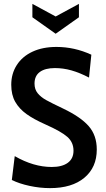

<svg xmlns="http://www.w3.org/2000/svg" viewBox="-20 -956 544 990"><path d="M41 -28 56 -151Q153 -95 247 -95Q300 -95 329.5 -116.5Q359 -138 359 -179Q359 -222 327.5 -250Q296 -278 215 -314Q154 -341 116.5 -368Q79 -395 58.5 -431Q38 -467 38 -519Q38 -576 66.5 -620.5Q95 -665 147.5 -689.5Q200 -714 271 -714Q364 -714 451 -674L439 -556Q391 -581 348.5 -593Q306 -605 263 -605Q213 -605 185.5 -585Q158 -565 158 -525Q158 -495 174.5 -475Q191 -455 218 -440Q245 -425 306 -396Q396 -353 437.5 -305.5Q479 -258 479 -185Q479 -93 415 -39.5Q351 14 238 14Q186 14 132.5 2.5Q79 -9 41 -28ZM267 -871 387 -936V-867L267 -782L147 -867V-936Z"/></svg>

Font: Cabin Condensed SemiBold
Style: Regular
Weight: 600
Width: 3
Designer: Pablo Impallari
Foundry: Pablo Impallari. http://www.impallari.com Igino Marini. http://www.ikern.com
Version: Version 2.200